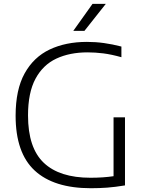

<svg xmlns="http://www.w3.org/2000/svg" viewBox="-20 -965 752 990"><path d="M448.5 5.5Q257.5 5.5 159 -85.5Q60.5 -176.5 60.5 -368.5Q60.5 -502.5 107 -586.5Q153.5 -670.5 236.2 -709.8Q319 -749 428 -749Q473 -749 516.2 -743Q559.5 -737 606 -725V-670Q554.5 -684.5 512.5 -689.8Q470.5 -695 431.5 -695Q339.5 -695 270.5 -662.8Q201.5 -630.5 163 -559Q124.5 -487.5 124.5 -369.5Q124.5 -202.5 205.8 -125.5Q287 -48.5 446.5 -48.5Q512 -48.5 565.5 -56.5V-360H624.5V-9Q573 -0.5 532.5 2.5Q492 5.5 448.5 5.5ZM358 -806 457 -945H525.5L415.5 -806Z"/></svg>

Font: Encode Sans SmExp Lt
Style: Regular
Weight: 300
Width: 6
Designer: Multiple Designers
Foundry: Impallari Type
Version: Version 3.002; ttfautohint (v1.8.3) -l 8 -r 50 -G 200 -x 14 